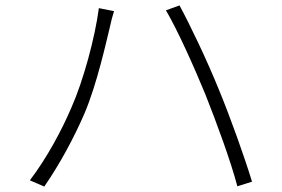

<svg xmlns="http://www.w3.org/2000/svg" viewBox="-20 -705 1040 707"><path d="M243 -309C209 -229 154 -125 90 -41L143 -18C201 -102 253 -199 291 -287C337 -395 371 -550 385 -607C389 -627 394 -645 400 -664L344 -675C330 -567 287 -408 243 -309ZM736 -358C778 -252 830 -111 854 -19L908 -36C882 -122 829 -271 786 -375C741 -486 679 -615 641 -685L591 -667C634 -594 694 -460 736 -358Z"/></svg>

Font: Noto Sans CJK Light
Style: Regular
Weight: 300
Designer: Ryoko NISHIZUKA (kana & ideographs); Paul D. Hunt (Latin, Greek & Cyrillic); Wenlong ZHANG (bopomofo); Sandoll Communica
Foundry: Adobe Systems Incorporated
Version: Version 1.000;PS 1;hotconv 1.0.78;makeotf.lib2.5.61930